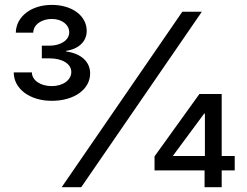

<svg xmlns="http://www.w3.org/2000/svg" viewBox="-20 -776 1023 796"><path d="M353.7 -471.6C353.7 -518.5 318.2 -554 254.3 -562.5V-565.3C305.4 -572.4 339.5 -603.7 339.5 -647.7C339.5 -710.2 279.8 -755.7 194.6 -755.7C109.4 -755.7 46.9 -707.4 45.5 -640.6H117.9C117.9 -673.3 152 -697.4 194.6 -697.4C237.2 -697.4 267 -673.3 267 -642C267 -609.4 231.5 -586.6 184.7 -586.6H153.4V-534.1H184.7C238.6 -534.1 275.6 -511.4 275.6 -477.3C275.6 -444.6 241.5 -419 194.6 -419C147.7 -419 112.2 -443.2 112.2 -475.9H36.9C36.9 -407.7 103.7 -358 194.6 -358C288.4 -358 353.7 -406.2 353.7 -471.6ZM235.8 0H316.8L816.8 -727.3H735.8ZM899.1 -129.3V-386.4H806.8L620.7 -127.8V-69.6H828.1V0H899.1V-69.6H953.1V-129.3ZM826.7 -305.4H829.5V-129.3H697.4V-130.7Z"/></svg>

Font: Riot Sans 2.0
Style: Regular
Weight: 400
Designer: Rasmus Andersson
Foundry: rsms
Version: Version 3.006;hotconv 1.0.109;makeotfexe 2.5.65596